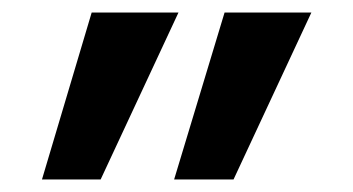

<svg xmlns="http://www.w3.org/2000/svg" viewBox="-20 -687 565 307"><path d="M126.6 -667 47.1 -400H140.9L265.4 -667ZM339.1 -667 258.4 -400H353.4L477.9 -667Z"/></svg>

Font: Din Kursivschrift
Style: Breit
Weight: 400
Version: Version 1.089